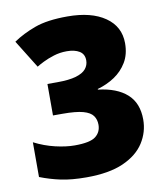

<svg xmlns="http://www.w3.org/2000/svg" viewBox="-82 -792 751 871"><g transform="rotate(-10 293.0 -357.0)"><path d="M524 -559Q524 -508 502 -471.5Q480 -435 444.5 -411.5Q409 -388 366 -376V-373Q452 -363 498.5 -321.5Q545 -280 545 -204Q545 -146 513.5 -97Q482 -48 416.5 -19Q351 10 247 10Q178 10 129 -0.5Q80 -11 34 -29V-189Q81 -165 130 -153.5Q179 -142 219 -142Q290 -142 315.5 -162Q341 -182 341 -216Q341 -240 328.5 -257.5Q316 -275 283.5 -284Q251 -293 189 -293H145V-438H190Q245 -438 277 -447.5Q309 -457 323 -474Q337 -491 337 -513Q337 -542 315 -555.5Q293 -569 257 -569Q225 -569 196.5 -560Q168 -551 147 -540.5Q126 -530 115 -523L35 -652Q79 -682 136.5 -703Q194 -724 287 -724Q397 -724 460.5 -680Q524 -636 524 -559Z"/></g></svg>

Font: Noto Sans Cham Black
Style: Regular
Weight: 900
Version: Version 2.002